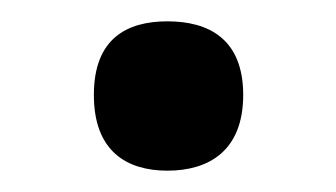

<svg xmlns="http://www.w3.org/2000/svg" viewBox="-20 -152 315 180"><path d="M137 8C175 8 208 -10 208 -63C208 -116 175 -132 137 -132C99 -132 68 -116 68 -63C68 -10 99 8 137 8Z"/></svg>

Font: Noto Serif Gurmukhi SemiBold
Style: Regular
Weight: 600
Designer: Vaibhav Singh and the Monotype Design Team
Foundry: Monotype Imaging Inc.
Version: Version 2.004